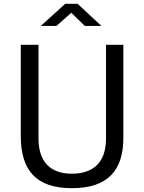

<svg xmlns="http://www.w3.org/2000/svg" viewBox="-20 -977 754 1007"><path d="M425 -841H512L387 -957H322L194 -841H276L354 -910ZM627 -254V-742H536V-250C536 -127 471 -66 357 -66C244 -66 182 -129 182 -250V-742H89V-264C89 -86 167 10 357 10C546 10 627 -84 627 -254Z"/></svg>

Font: 18Franklin
Style: Regular
Weight: 400
Designer: Pablo Impallari, Rodrigo Fuenzalida (Modified by Dan O. Williams)
Version: Version 0.025;PS 000.025;hotconv 1.0.88;makeotf.lib2.5.64775